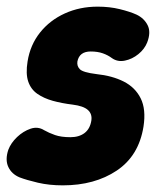

<svg xmlns="http://www.w3.org/2000/svg" viewBox="-41 -539 480 578"><path d="M148 19Q107 19 73 11Q39 3 18 -5Q-6 -15 -16 -36.5Q-26 -58 -16 -88Q-8 -109 10.5 -126.5Q29 -144 51 -151.5Q73 -159 92 -147Q106 -139 124.5 -132.5Q143 -126 171 -126Q197 -126 213.5 -138.5Q230 -151 234 -176Q237 -196 223.5 -208Q210 -220 178 -224Q145 -228 118 -235.5Q91 -243 71.5 -256.5Q52 -270 44 -293.5Q36 -317 42 -354Q50 -404 79.5 -441Q109 -478 154 -498.5Q199 -519 253 -519Q289 -519 319.5 -511.5Q350 -504 370 -495Q393 -484 403.5 -463Q414 -442 402 -411Q394 -391 375.5 -376Q357 -361 335 -356.5Q313 -352 296 -364Q284 -373 268.5 -378.5Q253 -384 232 -384Q215 -384 205 -376.5Q195 -369 192 -354Q190 -340 199.5 -330.5Q209 -321 249 -316Q297 -311 331.5 -293.5Q366 -276 382.5 -243Q399 -210 391 -158Q377 -70 310.5 -25.5Q244 19 148 19Z"/></svg>

Font: Winky Sans
Style: Bold Italic
Weight: 700
Italic angle: -8.97852°
Designer: Simon Atzbach
Foundry: typofactur
Version: Version 1.205